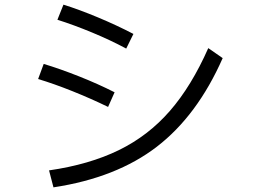

<svg xmlns="http://www.w3.org/2000/svg" viewBox="-20 -803 1096 826"><path d="M523 -594Q456 -630 376.5 -663Q297 -696 227 -718L253 -783Q320 -762 400.5 -728.5Q481 -695 554 -657ZM191 -70Q364 -95 491 -157Q618 -219 711 -326Q804 -433 876 -596L938 -553Q829 -306 655 -172Q481 -38 210 3ZM445 -343Q371 -379 291 -411Q211 -443 144 -463L168 -528Q238 -507 320 -474.5Q402 -442 473 -406Z"/></svg>

Font: PlemolJP
Style: Regular
Weight: 400
Monospace: yes
Version: v2.0.4; ttfautohint (v1.8.4.7-5d5b-dirty) -l 6 -r 45 -G 200 